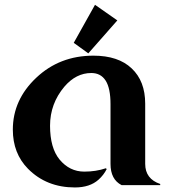

<svg xmlns="http://www.w3.org/2000/svg" viewBox="-20 -782 716 811"><path d="M493.7 0Q446.8 -23.9 446.8 -89.8V-341.8Q446.8 -409.2 426.3 -441.4Q405.8 -473.6 365.7 -473.6Q301.3 -473.6 252 -416Q191.4 -344.2 191.4 -251Q191.4 -157.2 231.4 -108.4Q273.9 -57.1 335.9 -57.1Q385.7 -57.1 427.2 -71.3L430.7 -67.9Q418 -42.5 396 -22.9Q359.4 9.8 296.4 9.8Q176.3 9.8 98.1 -69.3Q34.2 -134.3 34.2 -234.4Q34.2 -360.4 133.1 -453.6Q231.9 -546.9 374.5 -546.9Q479.5 -546.9 536.1 -493.2Q593.3 -439.5 593.3 -344.2V-89.8Q593.3 -26.4 656.7 -4.9V0ZM381.3 -761.7 475.6 -695.8 353 -556.6 291.5 -601.1Z"/></svg>

Font: Berenika
Style: Bold
Weight: 700
Designer: Wojciech Kalinowski "wmk69" (wmk69@o2.pl)
Foundry: Wojciech Kalinowski "wmk69" (wmk69@o2.pl)
Version: Version 3.1.0; 2021-05-14